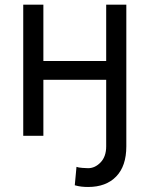

<svg xmlns="http://www.w3.org/2000/svg" viewBox="-20 -565 622 799"><path d="M160.5 -545.5V-311.1H421.9V-545.5H505.7V44Q505.7 126.1 463.4 169.6Q421.2 213.1 346.6 213.1Q331.7 213.1 318.9 211.6Q306.1 210.2 291.2 206L298.3 129.3Q305.8 132.5 323 133.7Q340.2 134.9 346.6 134.9Q375.4 134.9 398.6 110.8Q421.9 86.6 421.9 44V-233H160.5V0H76.7V-545.5Z"/></svg>

Font: Inter Alia
Style: Regular
Weight: 400
Designer: Rasmus Andersson (Latin, Greek, Cyrillic etc.) and Evan from Shavian.info (Shavian, old style figures)
Foundry: Shavian.info
Version: Version 0.001;git-37ab20767